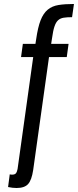

<svg xmlns="http://www.w3.org/2000/svg" viewBox="-20 -760 392 966"><path d="M40.7 118.7Q33.1 118.7 29.1 117L20.6 181Q32.7 183.6 43.1 184.7Q53.4 185.9 63.3 185.9Q103.3 185.9 121.3 166.1Q139.3 146.3 146.9 95.7L226.6 -472.9H315.9L325 -539.3H237.4L242.1 -569.6Q247 -606 254.1 -626.9Q261.1 -647.9 272.2 -658Q283.3 -668.1 300.4 -670.9Q317.6 -673.6 342.6 -673.6L352.1 -740Q306.9 -740 274.5 -734.8Q242.1 -729.6 220.1 -711.3Q198 -693 184.3 -658Q170.6 -623 162.1 -563.7L158.3 -539.3H95L85.9 -472.9H147.1L68.4 90.4Q65.6 104.9 60.1 111.8Q54.6 118.7 40.7 118.7Z"/></svg>

Font: Secuela ExtLt
Style: Italic
Weight: 200
Italic angle: -8°
Designer: Fernando Haro
Foundry: deFharo
Version: Version 1.704